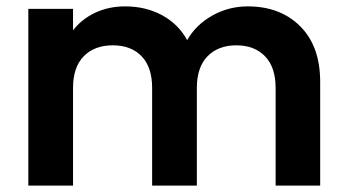

<svg xmlns="http://www.w3.org/2000/svg" viewBox="-20 -582 1088 602"><path d="M68.8 0V-554.2H209V-486.8Q235.8 -522 278.3 -542Q320.8 -562 372.1 -562Q437 -562 488 -534.4Q539.1 -506.8 566.9 -456.1Q593.8 -503.9 645.3 -533Q696.8 -562 756.8 -562Q858.9 -562 921.4 -499.5Q983.9 -437 983.9 -325.2V0H844.2V-306.2Q844.2 -371.1 811 -405.5Q777.8 -439.9 721.2 -439.9Q664.1 -439.9 630.6 -405.5Q597.2 -371.1 597.2 -306.2V0H457V-306.2Q457 -371.1 424.1 -405.5Q391.1 -439.9 334 -439.9Q275.9 -439.9 242.4 -405.5Q209 -371.1 209 -306.2V0Z"/></svg>

Font: Poppins SemiBold
Style: Regular
Weight: 600
Designer: Ninad Kale (Devanagari), Jonny Pinhorn (Latin)
Foundry: Indian Type Foundry
Version: 4.004